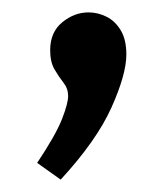

<svg xmlns="http://www.w3.org/2000/svg" viewBox="-20 -135 271 310"><path d="M40 128Q70 83 80 57.5Q90 32 90 20Q90 8 82.5 -1.5Q75 -11 68 -23Q61 -35 61 -54Q61 -83 80.5 -99Q100 -115 123 -115Q138 -115 152 -108Q166 -101 175 -86Q184 -71 184 -47Q184 -15 160 38.5Q136 92 78 155Z"/></svg>

Font: Bitter Thin Medium
Style: Regular
Weight: 500
Version: Version 3.021